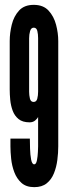

<svg xmlns="http://www.w3.org/2000/svg" viewBox="-20 -763 280 791"><path d="M119 -743Q158.5 -743 180.2 -719.2Q202 -695.5 211 -661Q220 -626.5 220 -594V-160Q220 -133 216.2 -103.8Q212.5 -74.5 202.2 -49Q192 -23.5 172.5 -7.8Q153 8 121 8Q88 8 68.5 -9.5Q49 -27 39 -53.5Q29 -80 26 -108.8Q23 -137.5 23 -160V-192H103Q103 -175.5 103.8 -150.5Q104.5 -125.5 108.2 -105.8Q112 -86 121 -86Q129 -86 132.2 -102.8Q135.5 -119.5 136.2 -137.5Q137 -155.5 137 -160V-281Q135 -276 125.8 -267.5Q116.5 -259 102 -259Q73 -259 56.5 -272.5Q40 -286 32.2 -307Q24.5 -328 22.2 -351.2Q20 -374.5 20 -394V-594Q20 -627 28.5 -661.5Q37 -696 58.5 -719.5Q80 -743 119 -743ZM119 -649Q108 -649 104 -635Q100 -621 100 -605.5V-385Q100 -371 103.2 -357Q106.5 -343 118.5 -343Q130 -343 133.5 -356.2Q137 -369.5 137 -385V-606Q137 -622 133.8 -635.5Q130.5 -649 119 -649Z"/></svg>

Font: League Gothic Condensed
Style: Regular
Weight: 400
Width: 3
Designer: The League of Moveable Type
Version: Version 2.001